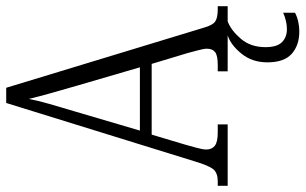

<svg xmlns="http://www.w3.org/2000/svg" viewBox="-203 -551 985 619"><g transform="rotate(-90 289.5 -241.5)"><path d="M0 0V-32H15Q41 -32 53 -46Q65 -60 79 -107L267 -714H316L510 -76Q518 -48 530 -40Q542 -32 569 -32H579V0H369V-32H390Q420 -32 431 -40.5Q442 -49 442 -67Q442 -77 437 -95Q432 -113 428 -129L393 -245H165L133 -138Q129 -123 123 -102Q117 -81 117 -69Q117 -51 129 -41.5Q141 -32 172 -32H198V0ZM178 -283H382L323 -485Q309 -533 298 -572.5Q287 -612 280 -641Q275 -613 264 -575Q253 -537 241 -497ZM498 231Q453 231 425.5 206.5Q398 182 398 128Q398 79 426 44.5Q454 10 485 0H530Q501 11 474 42.5Q447 74 447 122Q447 159 463 175Q479 191 505 191Q530 191 558 179V217Q545 224 529 227.5Q513 231 498 231Z"/></g></svg>

Font: Noto Serif Bengali Condensed Light
Style: Regular
Weight: 300
Width: 3
Designer: Juan Bruce, Universal Thirst, Indian Type Foundry and the Monotype Design Team.
Foundry: Monotype Imaging Inc.
Version: Version 2.003; ttfautohint (v1.8.4.7-5d5b)